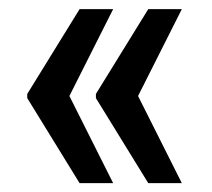

<svg xmlns="http://www.w3.org/2000/svg" viewBox="-20 -477 475 430"><path d="M233.4 -456.5 134.3 -259.8 41 -260.3V-266.6L158.2 -456.5ZM134.3 -264.2 233.4 -66.9H158.2L41 -257.3V-263.7ZM387.2 -456.5 288.1 -259.8 194.8 -260.3V-266.6L312 -456.5ZM288.1 -264.2 387.2 -66.9H312L194.8 -257.3V-263.7Z"/></svg>

Font: Roboto Condensed Medium
Style: Regular
Weight: 500
Designer: Christian Robertson
Foundry: Google
Version: Version 3.0